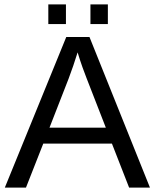

<svg xmlns="http://www.w3.org/2000/svg" viewBox="-20 -857 707 877"><path d="M177.7 -201.2 98.6 0H2L282.7 -688H388.7L665 0H569.8L491.2 -201.2ZM334.5 -617.7Q326.2 -590.3 314.7 -556.9Q303.2 -523.4 293.5 -498L206.1 -273.9H463.4L375 -501Q368.2 -518.1 356.9 -549.3Q345.7 -580.6 334.5 -617.7ZM472.7 -836.9V-747.1H393.1V-836.9ZM281.2 -836.9V-747.1H200.7V-836.9Z"/></svg>

Font: Arimo
Style: Regular
Weight: 400
Designer: Steve Matteson
Foundry: Monotype Imaging Inc.
Version: Version 1.33